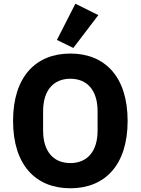

<svg xmlns="http://www.w3.org/2000/svg" viewBox="-20 -997 754 1029"><path d="M507 -916 384 -977 285 -783 373 -740ZM357 12C542 12 664 -112 664 -349C664 -586 542 -710 357 -710C172 -710 50 -586 50 -349C50 -112 172 12 357 12ZM357 -123C266 -123 211 -186 211 -297V-401C211 -512 266 -575 357 -575C448 -575 503 -512 503 -401V-297C503 -186 448 -123 357 -123Z"/></svg>

Font: IBM Plex Thai Looped
Style: Bold
Weight: 700
Designer: Mike Abbink, Paul van der Laan, Pieter van Rosmalen, Ben Mitchell, Mark Frömberg
Foundry: Bold Monday
Version: Version 1.0